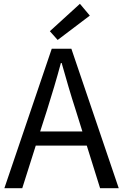

<svg xmlns="http://www.w3.org/2000/svg" viewBox="-20 -989 647 1009"><path d="M452 -907 400 -969 242 -825 283 -779ZM191 -298 227 -410C253 -493 277 -572 300 -658H304C328 -573 351 -493 378 -410L413 -298ZM506 0H604L355 -733H252L3 0H97L168 -224H436Z"/></svg>

Font: Noto Sans Japanese Regular
Style: Regular
Weight: 400
Designer: Ryoko NISHIZUKA (kana & ideographs); Paul D. Hunt (Latin, Greek & Cyrillic); Wenlong ZHANG (bopomofo); Sandoll Communica
Foundry: Adobe Systems Incorporated
Version: Version 1.000;PS 1;hotconv 1.0.78;makeotf.lib2.5.61930